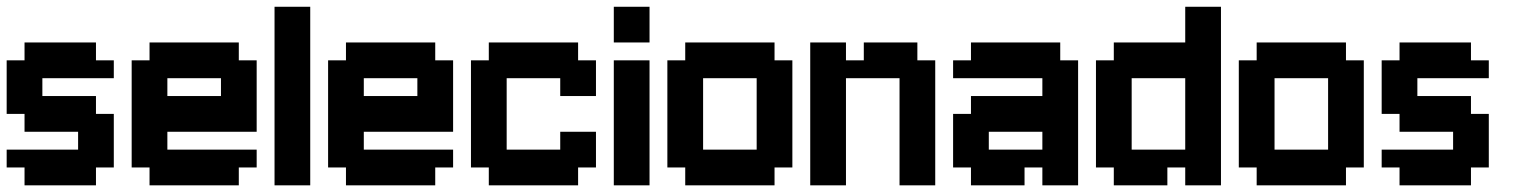

<svg xmlns="http://www.w3.org/2000/svg" viewBox="-20 -556 4540 576"><path d="M53.6 -375V-428.6H267.9V-375H321.4V-321.4H107.1V-267.9H267.9V-214.3H321.4V-53.6H267.9V0H53.6V-53.6H0V-107.1H214.3V-160.7H53.6V-214.3H0V-375Z M696.4 -375H750V-160.7H482.1V-107.1H750V-53.6H696.4V0H428.6V-53.6H375V-375H428.6V-428.6H696.4ZM482.1 -321.4V-267.9H642.9V-321.4Z M910.7 -535.7V0H803.6V-535.7Z M1285.7 -375H1339.3V-160.7H1071.4V-107.1H1339.3V-53.6H1285.7V0H1017.9V-53.6H964.3V-375H1017.9V-428.6H1285.7ZM1071.4 -321.4V-267.9H1232.1V-321.4Z M1714.3 -375H1767.9V-267.9H1660.7V-321.4H1500V-107.1H1660.7V-160.7H1767.9V-53.6H1714.3V0H1446.4V-53.6H1392.9V-375H1446.4V-428.6H1714.3Z M1928.6 -375V0H1821.4V-375ZM1928.6 -535.7V-428.6H1821.4V-535.7Z M2303.6 -375H2357.1V-53.6H2303.6V0H2035.7V-53.6H1982.1V-375H2035.7V-428.6H2303.6ZM2089.3 -321.4V-107.1H2250V-321.4Z M2517.9 -428.6V-375H2571.4V-428.6H2732.1V-375H2785.7V0H2678.6V-321.4H2517.9V0H2410.7V-428.6Z M3107.1 -53.6H3053.6V0H2892.9V-53.6H2839.3V-214.3H2892.9V-267.9H3107.1V-321.4H2839.3V-375H2892.9V-428.6H3160.7V-375H3214.3V0H3107.1ZM3107.1 -107.1V-160.7H2946.4V-107.1Z M3535.7 0V-53.6H3482.1V0H3321.4V-53.6H3267.9V-375H3321.4V-428.6H3535.7V-535.7H3642.9V0ZM3535.7 -107.1V-321.4H3375V-107.1Z M4017.9 -375H4071.4V-53.6H4017.9V0H3750V-53.6H3696.4V-375H3750V-428.6H4017.9ZM3803.6 -321.4V-107.1H3964.3V-321.4Z M4178.6 -375V-428.6H4392.9V-375H4446.4V-321.4H4232.1V-267.9H4392.9V-214.3H4446.4V-53.6H4392.9V0H4178.6V-53.6H4125V-107.1H4339.3V-160.7H4178.6V-214.3H4125V-375Z"/></svg>

Font: Jersey 10
Style: Regular
Weight: 400
Designer: Sarah Cadigan-Fried
Version: Version 1.000